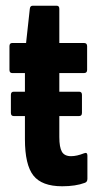

<svg xmlns="http://www.w3.org/2000/svg" viewBox="-20 -644 340 670"><path d="M197 6Q126 6 96.5 -31.5Q67 -69 67 -158V-239H28Q18 -239 18 -250V-313Q18 -324 28 -324H67V-389H23Q13 -389 13 -400V-483Q13 -494 23 -494H71L84 -613Q85 -624 94 -624H178Q187 -624 187 -613V-494H273Q284 -494 284 -483V-400Q284 -389 273 -389H187V-324H256Q266 -324 266 -313V-250Q266 -239 256 -239H187V-166Q187 -130 196 -114.5Q205 -99 228 -99Q248 -99 273 -109Q285 -114 285 -101V-20Q285 -9 276 -6Q244 6 197 6Z"/></svg>

Font: Sofia Sans Extra Condensed ExtraBold
Style: Regular
Weight: 800
Designer: Botio Nikoltchev, Ani Petrova
Foundry: lettersoup
Version: Version 4.101; ttfautohint (v1.8.4.7-5d5b)